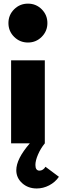

<svg xmlns="http://www.w3.org/2000/svg" viewBox="-20 -804 350 1077"><path d="M147.3 0H42.3V-465.5H231.4V0Q207.7 29.1 193.2 63Q178.6 96.8 178.6 121.4Q178.6 153.2 201.8 153.2Q211.4 153.2 220.5 147.3Q229.5 141.4 235 131.4L310.5 187.7Q289.5 218.2 255.9 235.7Q222.3 253.2 185.9 253.2Q137.3 253.2 104.3 223.4Q71.4 193.6 71.4 150.9Q71.4 87.3 147.3 0ZM245.9 -674.5Q245.9 -629.5 214.1 -597.5Q182.3 -565.5 136.8 -565.5Q91.4 -565.5 59.3 -597.3Q27.3 -629.1 27.3 -674.5Q27.3 -720 59.3 -751.8Q91.4 -783.6 136.8 -783.6Q182.3 -783.6 214.1 -751.8Q245.9 -720 245.9 -674.5Z"/></svg>

Font: Spartan MB Black
Style: Regular
Weight: 900
Designer: Matt Bailey, Mirko Velimirovic
Foundry: Matt Bailey
Version: Version 1.005